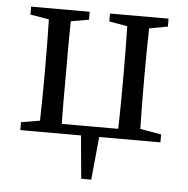

<svg xmlns="http://www.w3.org/2000/svg" viewBox="-48 -515 709 725"><g transform="rotate(5 306.5 -152.5)"><path d="M340 -438V-468H562V-438L492 -425Q491 -388 490.5 -341.5Q490 -295 490 -260V-208Q490 -173 490.5 -127.5Q491 -82 492 -44L572 -30V0H340L324 163H286L271 0H41V-30L112 -42Q113 -80 113.5 -126.5Q114 -173 114 -208V-260Q114 -295 113.5 -341.5Q113 -388 112 -426L41 -438V-468H263V-438L195 -426Q194 -388 194 -341.5Q194 -295 194 -260V-208Q194 -171 194 -123Q194 -75 195 -37H409Q410 -75 410.5 -123Q411 -171 411 -208V-260Q411 -295 410.5 -342Q410 -389 409 -426Z"/></g></svg>

Font: Source Serif 4 Subhead
Style: Regular
Weight: 400
Designer: Frank Grießhammer
Foundry: Adobe Systems Incorporated
Version: Version 4.004;hotconv 1.0.117;makeotfexe 2.5.65602